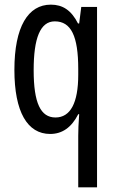

<svg xmlns="http://www.w3.org/2000/svg" viewBox="-20 -633 502 827"><path d="M317 -48V174H398V-603H330L321 -532H316C287 -589 250 -613 199 -613C101 -613 42 -518 42 -332C42 -151 98 -56 196 -56C248 -56 288 -84 317 -141H321C318 -101 317 -70 317 -48ZM219 -127C155 -127 125 -189 125 -331C125 -468 153 -541 216 -541C286 -541 317 -478 317 -336V-311C317 -189 283 -127 219 -127Z"/></svg>

Font: Noto Sans Malayalam UI ExtraCondensed
Style: Regular
Weight: 400
Width: 2
Designer: Jelle Bosma - Monotype Design Team
Foundry: Monotype Imaging Inc.
Version: Version 2.104